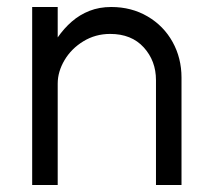

<svg xmlns="http://www.w3.org/2000/svg" viewBox="-20 -529 601 549"><path d="M295 -432Q253 -432 218.5 -411Q184 -390 164.5 -357Q145 -324 145 -290V0H72V-509H145V-422Q163 -448 185.5 -467.5Q208 -487 236 -498Q264 -509 298 -509Q356 -509 402 -482Q448 -455 473.5 -409Q499 -363 499 -307V0H426V-300Q426 -355 391 -393.5Q356 -432 295 -432Z"/></svg>

Font: SUIT Variable
Style: Regular
Weight: 400
Designer: Sunn Youn; Korean Glyphs from Source Han Sans (Sandoll Communications; Soo-young Jang, Joo-yeon Kang)
Foundry: Sunn
Version: Version 1.150;FEAKit 1.0